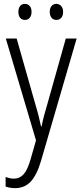

<svg xmlns="http://www.w3.org/2000/svg" viewBox="-20 -731 421 992"><path d="M10 -532H66L163 -191Q175 -151 181 -126Q187 -101 192 -78H195Q200 -105 207.5 -133Q215 -161 224 -191L320 -532H376L192 100Q170 174 138.5 207.5Q107 241 58 241Q45 241 33 239Q21 237 9 233V183Q19 187 30 189.5Q41 192 52 192Q81 192 101.5 170Q122 148 138 92L166 -6ZM75 -670Q75 -689 84 -700Q93 -711 109 -711Q124 -711 133.5 -700Q143 -689 143 -670Q143 -650 133.5 -639Q124 -628 109 -628Q93 -628 84 -639Q75 -650 75 -670ZM237 -670Q237 -689 246.5 -700Q256 -711 271 -711Q286 -711 296 -700Q306 -689 306 -670Q306 -650 296.5 -639Q287 -628 271 -628Q256 -628 246.5 -639Q237 -650 237 -670Z"/></svg>

Font: Noto Sans Khmer Condensed Light
Style: Regular
Weight: 300
Width: 3
Designer: Danh Hong and the Monotype Design Team
Foundry: Monotype Imaging Inc.
Version: Version 2.004; ttfautohint (v1.8.4.7-5d5b)